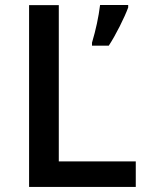

<svg xmlns="http://www.w3.org/2000/svg" viewBox="-20 -734 582 754"><path d="M94.2 0V-713.9H210.9V-100.1H513.2V0ZM341.3 -566.4Q364.3 -643.6 373 -714.4H483.4V-704.6Q472.2 -674.3 450.2 -630.6Q428.2 -586.9 407.2 -554.7H341.3Z"/></svg>

Font: f2_52653          
Style: Regular
Weight: 600
Foundry: Ascender Corporation
Version: Version 1.10